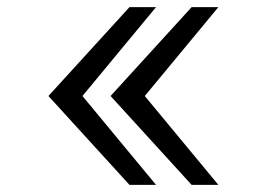

<svg xmlns="http://www.w3.org/2000/svg" viewBox="-20 -520 740 540"><path d="M116.2 -250 344.2 -500H418.9L211.9 -250L418.9 0H344.2ZM291 -250 519 -500H594.2L387.2 -250L594.2 0H519Z"/></svg>

Font: CMU Bright
Style: SemiBold
Weight: 600
Version: Version 0.7.0